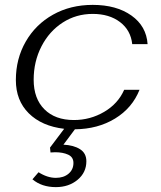

<svg xmlns="http://www.w3.org/2000/svg" viewBox="-20 -520 659 787"><path d="M489 -152H552Q522 -77 451.5 -34Q381 9 287 10L240 73Q282 75 308 91.5Q334 108 334 141Q334 187 298 217Q262 247 209 247Q151 247 113 215L138 186Q174 209 209 209Q241 209 261 192Q281 175 281 148Q281 124 259.5 114Q238 104 206 104L187 105L185 85L243 8Q151 -3 98 -55.5Q45 -108 45 -192Q45 -279 85.5 -349.5Q126 -420 197.5 -460Q269 -500 360 -500Q457 -500 518.5 -456.5Q580 -413 585 -339H522Q516 -396 472 -429.5Q428 -463 360 -463Q292 -463 237 -427.5Q182 -392 150 -330Q118 -268 118 -193Q118 -116 162 -72Q206 -28 283 -28Q350 -28 407 -61.5Q464 -95 489 -152Z"/></svg>

Font: Fahkwang Light
Style: Italic
Weight: 300
Italic angle: -10°
Version: Version 1.000; ttfautohint (v1.6)